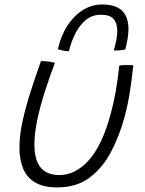

<svg xmlns="http://www.w3.org/2000/svg" viewBox="-20 -792 629 834"><path d="M498 -507Q509.5 -509.5 528 -509.5Q536 -509.5 545.2 -509.2Q554.5 -509 559 -508.5Q553.5 -454 544.8 -397Q536 -340 521.5 -285.5Q499 -202 462.2 -132.2Q425.5 -62.5 368.8 -20.2Q312 22 229.5 22Q168 22 131.8 0Q95.5 -22 80 -61Q64.5 -100 64.5 -151.5Q64.5 -204 78 -265.5Q91.5 -327 112.8 -393.5Q134 -460 158 -527Q164 -526.5 172.2 -526Q180.5 -525.5 187.5 -525Q196 -524 204.2 -522.5Q212.5 -521 218.5 -519Q196 -459.5 175.5 -396Q155 -332.5 142.2 -272.8Q129.5 -213 129.5 -164.5Q129.5 -95.5 157.2 -63.5Q185 -31.5 237 -31.5Q308.5 -31.5 366.5 -96.8Q424.5 -162 461 -298Q473.5 -343.5 482.8 -395.8Q492 -448 498 -507ZM231.5 -578Q244.5 -637.5 273.2 -681.2Q302 -725 340.8 -748.8Q379.5 -772.5 422.5 -772.5Q483.5 -772.5 510.8 -745Q538 -717.5 538 -665.5Q538 -644.5 533.8 -621Q529.5 -597.5 524 -577Q512 -574 499.5 -573.2Q487 -572.5 474.5 -572.5Q480.5 -594.5 485 -617Q489.5 -639.5 489.5 -657.5Q489.5 -690 473.8 -709Q458 -728 418 -728Q381.5 -728 354.2 -706.2Q327 -684.5 308.5 -648.8Q290 -613 279 -569.5Q265.5 -569.5 252.5 -572.5Q239.5 -575.5 231.5 -578Z"/></svg>

Font: Grandstander ExtraLight
Style: Italic
Weight: 200
Italic angle: -15°
Designer: Tyler Finck
Foundry: Etcetera Type Co
Version: Version 1.200; ttfautohint (v1.8.3)